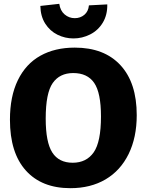

<svg xmlns="http://www.w3.org/2000/svg" viewBox="-20 -970 766 1004"><path d="M32 -344Q32 -466 73.5 -551Q115 -636 191 -678.5Q267 -721 371 -721Q525 -721 610 -629Q695 -537 695 -368Q695 -251 652.5 -164.5Q610 -78 532 -32Q454 14 348 14Q198 14 115 -78.5Q32 -171 32 -344ZM508 -361Q508 -485 472.5 -536.5Q437 -588 363 -588Q292 -588 255.5 -535.5Q219 -483 219 -350Q219 -226 253.5 -172.5Q288 -119 360 -119Q432 -119 470 -173.5Q508 -228 508 -361ZM191 -939 290 -950Q295 -914 318 -894.5Q341 -875 371 -875Q400 -875 421 -892.5Q442 -910 445 -942L541 -947Q542 -892 517.5 -851.5Q493 -811 451.5 -790Q410 -769 364 -769Q320 -769 280.5 -788.5Q241 -808 216.5 -846.5Q192 -885 191 -939Z"/></svg>

Font: Bitter Pro ExtraBold
Style: Regular
Weight: 800
Designer: Sol Matas, and Bitter project Authors
Foundry: Sol Matas
Version: Version 1.010